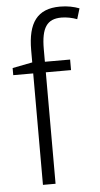

<svg xmlns="http://www.w3.org/2000/svg" viewBox="-54 -892 433 834"><g transform="rotate(-5 162.0 -475.5)"><path d="M264 -579V-625H154V-680C154 -773 179 -810 242 -810C264 -810 289 -805 310 -797L324 -843C300 -852 273 -858 240 -858C141 -858 99 -800 99 -680V-627L12 -610V-579H99V-93H154V-579Z"/></g></svg>

Font: Noto Sans Kannada UI SemiCondensed Light
Style: Regular
Weight: 300
Width: 4
Designer: Jelle Bosma - Monotype Design Team
Foundry: Monotype Imaging Inc.
Version: Version 2.005